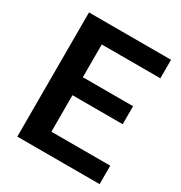

<svg xmlns="http://www.w3.org/2000/svg" viewBox="-167 -832 899 952"><g transform="rotate(30 282.0 -355.5)"><path d="M539.1 -105.5V0H67.9V-710.9H537.6V-605H202.1V-417.5H489.7V-314.5H202.1V-105.5Z"/></g></svg>

Font: Vazirmatn RD SemiBold
Style: Regular
Weight: 600
Designer: Saber Rastikerdar
Foundry: Saber Rastikerdar
Version: Version 32.102